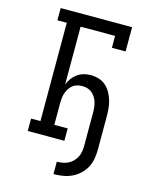

<svg xmlns="http://www.w3.org/2000/svg" viewBox="-136 -821 871 1109"><g transform="rotate(15 300.0 -266.5)"><path d="M294 202V128Q311 128 328 125Q345 122 360.5 114.5Q376 107 388.5 94.5Q401 82 409 66.5Q417 51 420 34Q423 17 423 0V-203Q423 -218 421 -233.5Q419 -249 414.5 -263.5Q410 -278 401.5 -291Q393 -304 381 -314Q369 -324 354 -328Q339 -332 324 -332Q308 -332 293 -328Q278 -324 266 -314Q254 -304 246 -291Q238 -278 233 -263.5Q228 -249 226.5 -233.5Q225 -218 225 -203V-74H305V0H86V-74H142V-662H86V-735H513V-590H431V-661H225V-316Q233 -336 245.5 -353Q258 -370 275.5 -382.5Q293 -395 313.5 -400.5Q334 -406 355 -406Q379 -406 402.5 -399Q426 -392 444 -376.5Q462 -361 474 -340Q486 -319 493 -296.5Q500 -274 502.5 -250Q505 -226 505 -203V0Q505 28 500 55.5Q495 83 482 107Q469 131 448 150.5Q427 170 402 181.5Q377 193 349.5 197.5Q322 202 294 202Z"/></g></svg>

Font: Iosevka Slab Extended
Style: Regular
Weight: 400
Width: 7
Monospace: yes
Designer: Belleve Invis
Foundry: Belleve Invis
Version: Version 11.1.1; ttfautohint (v1.8.3)